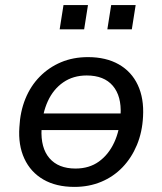

<svg xmlns="http://www.w3.org/2000/svg" viewBox="-20 -724 637 753"><path d="M272 9Q200 9 150 -20Q100 -49 75.5 -102Q51 -155 56 -225Q59 -286 79.5 -336.5Q100 -387 136 -423.5Q172 -460 219.5 -480Q267 -500 325 -500Q396 -500 446 -471.5Q496 -443 520.5 -390.5Q545 -338 541 -267Q538 -206 517 -155.5Q496 -105 460.5 -68Q425 -31 377 -11Q329 9 272 9ZM276 -63Q330 -63 368 -90.5Q406 -118 428 -165.5Q450 -213 453 -274Q457 -347 422.5 -387.5Q388 -428 320 -428Q267 -428 228 -401Q189 -374 167.5 -327Q146 -280 143 -219Q139 -144 174 -103.5Q209 -63 276 -63ZM109 -214 120 -279H486L476 -214ZM401 -609 416 -704H512L497 -609ZM214 -609 229 -704H325L310 -609Z"/></svg>

Font: Nunito Sans 10pt Medium
Style: Italic
Weight: 500
Italic angle: -9°
Designer: Vernon Adams
Foundry: Vernon Adams
Version: Version 3.101;gftools[0.9.27]